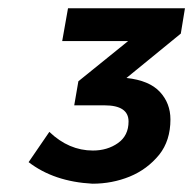

<svg xmlns="http://www.w3.org/2000/svg" viewBox="-20 -796 466 463"><path d="M203 -353Q110 -358 49 -405L99 -478Q146 -433 204 -433Q239 -433 264.5 -451Q290 -469 290 -503Q290 -542 232 -542H159L169 -600L289 -697H130L144 -776H426L416 -715L285 -608Q340 -602 365.5 -574.5Q391 -547 391 -508Q391 -457 364 -423Q335 -387.5 292.8 -370.2Q250.5 -353 203 -353Z"/></svg>

Font: Argentum Sans SemiBold
Style: Italic
Weight: 600
Italic angle: -11°
Designer: Julieta Ulanovsky (font), Cristiano Sobral (main changes and remaster)
Foundry: Julieta Ulanovsky (font), Cristiano Sobral (main changes and remaster)
Version: Version 2.007;June 15, 2022;FontCreator 14.0.0.2814 64-bit; 